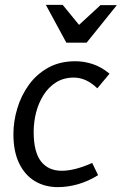

<svg xmlns="http://www.w3.org/2000/svg" viewBox="-20 -754 499 787"><path d="M379 -392Q355 -415 331 -425.5Q307 -436 283 -436Q241 -436 210 -416.5Q179 -397 158.5 -364.5Q138 -332 128 -293Q118 -254 118 -214Q118 -131 148 -92.5Q178 -54 233 -54Q259 -54 290.5 -62Q322 -70 358 -86L382 -36Q342 -11 300 1Q258 13 217 13Q164 13 123 -11.5Q82 -36 58.5 -84.5Q35 -133 35 -204Q35 -257 51 -310Q67 -363 98.5 -406.5Q130 -450 177.5 -476.5Q225 -503 289 -503Q324 -503 359.5 -491.5Q395 -480 429 -452ZM304 -652 392 -733H459L335 -579H252L168 -734H237Z"/></svg>

Font: Rosario
Style: Italic
Weight: 400
Italic angle: -8.05°
Designer: Hector Gatti
Foundry: Omnibus Type
Version: Version 1.201